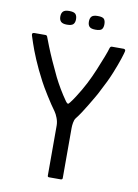

<svg xmlns="http://www.w3.org/2000/svg" viewBox="-90 -866 666 926"><g transform="rotate(10 243.5 -403.5)"><path d="M293 -302Q287 -294 284.5 -279.5Q282 -265 282 -254V-7Q282 -4 279.5 -2Q277 0 274 0H216Q209 0 209 -7V-252Q209 -270 202 -288.5Q195 -307 187 -318Q178 -330 166 -348Q154 -366 141.5 -386Q129 -406 119 -423Q109 -440 104 -450Q76 -503 57 -548Q38 -593 28 -623.5Q18 -654 16 -660Q14 -667 17 -670Q20 -673 26 -673H81Q88 -673 91 -662Q95 -651 106.5 -622Q118 -593 134.5 -556Q151 -519 169 -482Q182 -456 198 -429Q214 -402 233 -375Q239 -367 243 -365.5Q247 -364 254 -374Q265 -388 276.5 -406Q288 -424 299.5 -443.5Q311 -463 319 -479Q337 -514 353 -552.5Q369 -591 380.5 -621Q392 -651 395 -663Q397 -669 399.5 -671Q402 -673 406 -673H463Q467 -673 470 -670Q473 -667 471 -660Q470 -654 460.5 -624.5Q451 -595 433 -550.5Q415 -506 387 -454Q381 -441 369.5 -421.5Q358 -402 345 -380Q332 -358 318.5 -337.5Q305 -317 293 -302ZM212 -773Q212 -757 204 -748.5Q196 -740 173 -740Q152 -740 143.5 -748.5Q135 -757 135 -773Q135 -790 143.5 -798.5Q152 -807 173 -807Q196 -807 204 -798.5Q212 -790 212 -773ZM351 -773Q351 -757 344 -748.5Q337 -740 313 -740Q291 -740 283 -748.5Q275 -757 275 -773Q275 -790 283 -798.5Q291 -807 313 -807Q337 -807 344 -798.5Q351 -790 351 -773Z"/></g></svg>

Font: Glory Thin
Style: Regular
Weight: 400
Version: Version 1.011